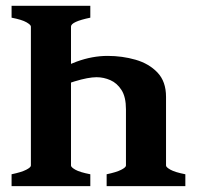

<svg xmlns="http://www.w3.org/2000/svg" viewBox="-20 -635 677 655"><path d="M19.5 0V-40.5Q52.7 -47.4 69.1 -55.7Q85.4 -64 85.4 -70.3V-544.4Q85.4 -550.3 70.1 -559.1Q54.7 -567.9 19.5 -574.7V-615.2H288.1V-574.7Q222.2 -561 222.2 -544.4V-70.3Q222.2 -64.5 237.3 -55.9Q252.4 -47.4 288.1 -40.5V0ZM343.8 0V-40.5Q377 -47.4 393.3 -55.7Q409.7 -64 409.7 -70.3V-262.2Q409.7 -304.2 394.5 -327.9Q379.4 -351.6 356.4 -361.6Q333.5 -371.6 309.6 -371.6Q281.2 -371.6 234.6 -357.4Q188 -343.3 145.5 -311V-374.5Q188 -405.3 241.5 -424.8Q294.9 -444.3 347.2 -444.3Q397 -444.3 442.6 -431.2Q488.3 -418 517.3 -387.5Q546.4 -356.9 546.4 -304.7V-70.3Q546.4 -64.5 561.8 -55.9Q577.1 -47.4 612.3 -40.5V0Z"/></svg>

Font: Gentium Book Plus
Style: Bold
Weight: 700
Designer: Victor Gaultney, Annie Olsen, Iska Routamaa, Becca Hirsbrunner
Foundry: SIL International
Version: Version 6.101